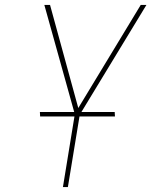

<svg xmlns="http://www.w3.org/2000/svg" viewBox="-20 -755 640 775"><path d="M234 0 282 -294 159 -735H182L296 -319L548 -735H571L302 -292L254 0ZM444 -285H142L141 -303H443Z"/></svg>

Font: Iosevka Aile Thin Oblique
Style: Regular
Weight: 100
Italic angle: -9°
Designer: Belleve Invis
Foundry: Belleve Invis
Version: Version 31.1.0; ttfautohint (v1.8.4)